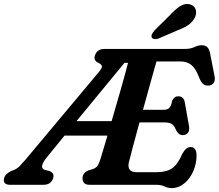

<svg xmlns="http://www.w3.org/2000/svg" viewBox="-66 -952 1127 989"><path d="M740.5 0H396.5Q374.5 0 366.8 -10Q359 -20 359 -34.5Q359 -48.5 367.5 -58.8Q376 -69 388.5 -74L413 -81.5Q426.5 -86 434.5 -95.5Q442.5 -105 449.5 -127Q452.5 -136.5 462.8 -170.5Q473 -204.5 487.5 -253.5H266.5L177.5 -144.5Q132 -89.5 163.5 -77.5L190.5 -70.5Q201.5 -65.5 206.8 -57.2Q212 -49 208 -35.5Q198 0 157 0H-13Q-54 0 -44.5 -35.5Q-41 -47 -32.5 -55Q-24 -63 -9 -71L9 -78Q23 -84 36 -97.2Q49 -110.5 66.5 -131L444 -582Q460.5 -602 458.8 -611.2Q457 -620.5 441.5 -628Q415 -639.5 422.5 -664.5Q432.5 -700 473.5 -700H887Q915.5 -700 935.2 -709.5Q955 -719 974.5 -719Q1008.5 -719 1016 -678L1039.5 -558Q1043 -537.5 1035 -525.5Q1027 -513.5 1012 -511.5Q994 -509 981.2 -518.8Q968.5 -528.5 958.5 -556Q941.5 -600 919.2 -617.8Q897 -635.5 864 -635.5H740Q733 -611.5 722 -572.2Q711 -533 697.8 -485Q684.5 -437 670.5 -386.5H778Q796 -386.5 805.5 -395.5Q815 -404.5 821 -433Q831 -456 852 -456Q867.5 -456 875.8 -447.2Q884 -438.5 886 -424L908 -300.5Q911 -277.5 901.2 -266.8Q891.5 -256 876 -256Q863.5 -256 855 -263.2Q846.5 -270.5 841 -281.5Q830.5 -307.5 817.2 -314.5Q804 -321.5 779 -321.5H652.5Q632.5 -248.5 617 -190.2Q601.5 -132 597.5 -114Q592.5 -91.5 602 -78.2Q611.5 -65 637.5 -65H740Q790.5 -65 819.8 -84.5Q849 -104 872.5 -158.5Q891.5 -194.5 915.5 -194.5Q946.5 -194.5 946.5 -151.5Q946.5 -108.5 929.5 -70Q912.5 -31.5 883.2 -7.2Q854 17 817.5 17Q798.5 17 781.5 8.5Q764.5 0 740.5 0ZM575 -628 328 -328H509Q530.5 -401.5 553.5 -482.2Q576.5 -563 593.5 -628ZM806.5 -871Q835 -902.5 861 -919.8Q887 -937 914.5 -929Q937 -921.5 942.5 -900.8Q948 -880 936 -858.5Q924 -837 903.8 -823Q883.5 -809 850 -796.5L750.5 -753.5Q740 -749.5 730 -750.8Q720 -752 716 -759Q712 -767.5 717 -776.5Q722 -785.5 730 -795.5Z"/></svg>

Font: Fraunces 9pt SuperSoft SemiBold
Style: Italic
Weight: 600
Italic angle: -16°
Version: Version 1.000;[0bf87f6ff]